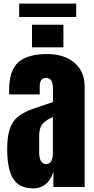

<svg xmlns="http://www.w3.org/2000/svg" viewBox="-20 -1041 523 1069"><path d="M168.5 7.8Q107.4 7.8 75.4 -20.5Q43.5 -48.8 31.7 -98.1Q20 -147.5 20 -210Q20 -276.9 33.2 -319.6Q46.4 -362.3 78.4 -389.6Q110.4 -417 166.5 -436L274.9 -473.1V-548.3Q274.9 -607.4 236.3 -607.4Q201.2 -607.4 201.2 -559.6V-515.6H31.2Q30.8 -519.5 30.8 -525.6Q30.8 -531.7 30.8 -539.6Q30.8 -648.9 82.3 -694.6Q133.8 -740.2 245.6 -740.2Q304.2 -740.2 350.6 -719.5Q397 -698.7 424.1 -658.2Q451.2 -617.7 451.2 -558.1V0H277.3V-86.9Q264.6 -41 235.4 -16.6Q206.1 7.8 168.5 7.8ZM237.3 -127.9Q258.8 -127.9 266.6 -146Q274.4 -164.1 274.4 -185.1V-389.2Q238.3 -374.5 218.3 -352.3Q198.2 -330.1 198.2 -287.1V-192.9Q198.2 -127.9 237.3 -127.9ZM158.2 -777.3V-903.3H333V-777.3ZM86.9 -946.3V-1021H404.3V-946.3Z"/></svg>

Font: webenart
Style: Regular
Weight: 400
Designer: Vernon Adams
Foundry: Vernon Adams
Version: Version 2.116; ttfautohint (v1.8.3)